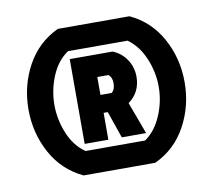

<svg xmlns="http://www.w3.org/2000/svg" viewBox="-59 -766 656 591"><g transform="rotate(-10 269.0 -471.0)"><path d="M177 -337V-602H311Q338 -591 354 -567Q370 -543 370 -513Q370 -465 332 -437L369 -337H293L264 -421H251V-337ZM251 -533V-477H286Q297 -486 297 -506Q297 -524 286 -533ZM381 -242H157Q93 -272 59 -334.5Q25 -397 25 -471Q25 -545 59 -607.5Q93 -670 157 -700H381Q445 -670 479 -607.5Q513 -545 513 -471Q513 -397 479 -334.5Q445 -272 381 -242ZM362 -627H176Q142 -604 124 -560.5Q106 -517 106 -471Q106 -425 124 -381.5Q142 -338 176 -315H362Q395 -338 413.5 -381.5Q432 -425 432 -471Q432 -517 413.5 -560.5Q395 -604 362 -627Z"/></g></svg>

Font: Jockey One
Style: Regular
Weight: 400
Designer: TypeTogether
Foundry: TypeTogether
Version: Version 1.002